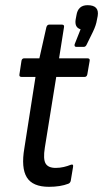

<svg xmlns="http://www.w3.org/2000/svg" viewBox="-20 -713 398 741"><path d="M169 8Q106 8 83.5 -28.5Q61 -65 74 -141L117 -416H64Q53 -416 55 -426L63 -479Q65 -488 74 -488H132L159 -608Q162 -618 170 -618H219Q229 -618 227 -608L208 -488H317Q328 -488 326 -478L317 -426Q315 -416 306 -416H197L153 -143Q146 -99 156 -82Q166 -65 195 -65Q211 -65 226 -68.5Q241 -72 253 -77Q264 -81 262 -69L253 -15Q251 -7 244 -4Q213 8 169 8ZM275 -532Q266 -532 268 -542L291 -600Q267 -607 272 -638L275 -654Q281 -693 318 -693Q364 -693 357 -651L354 -636Q351 -616 339 -591L315 -542Q311 -532 303 -532Z"/></svg>

Font: Sofia Sans Condensed Medium
Style: Italic
Weight: 500
Italic angle: -9°
Designer: Botio Nikoltchev, Ani Petrova
Foundry: lettersoup
Version: Version 4.101; ttfautohint (v1.8.4.7-5d5b)